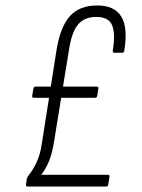

<svg xmlns="http://www.w3.org/2000/svg" viewBox="-20 -683 520 703"><path d="M81 0Q75 0 75 -6L78 -27Q79 -33 82 -37Q102 -62 115 -91Q128 -120 133 -156L187 -500Q201 -585 236 -624Q271 -663 336 -663Q399 -663 424 -622.5Q449 -582 435 -497Q434 -490 428 -490H399Q392 -490 393 -497Q403 -560 390.5 -590.5Q378 -621 332 -621Q289 -621 265.5 -593Q242 -565 232 -497L178 -165Q171 -121 159.5 -93Q148 -65 131 -43H375Q382 -43 381 -36L376 -6Q375 0 369 0ZM103 -325Q97 -325 98 -332L102 -358Q104 -366 110 -366H334Q342 -366 340 -358L336 -332Q335 -325 328 -325Z"/></svg>

Font: Sofia Sans Condensed Light
Style: Italic
Weight: 300
Italic angle: -9°
Version: Version 4.100